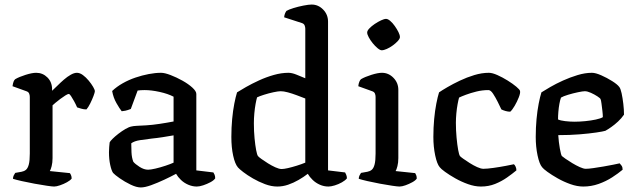

<svg xmlns="http://www.w3.org/2000/svg" viewBox="-20 -820 2793 844"><path d="M218 0Q210 0 186 -3.5Q162 -7 132 -12.5Q102 -18 75.5 -24Q49 -30 37 -34Q37 -42 40.5 -49Q44 -56 47 -60L75 -65Q86 -67 94 -73.5Q102 -80 106.5 -96.5Q111 -113 111 -145V-394Q111 -402 108 -409Q105 -416 96 -419L35 -441Q37 -455 40 -462Q43 -469 47 -472Q64 -482 92.5 -491Q121 -500 139 -500Q168 -500 188.5 -479.5Q209 -459 209 -427V-421Q219 -430 232.5 -443.5Q246 -457 261 -470Q276 -483 291 -491.5Q306 -500 318 -500Q331 -500 344.5 -490Q358 -480 370 -465.5Q382 -451 389.5 -438Q397 -425 397 -419Q397 -414 391 -398Q385 -382 376.5 -365Q368 -348 360 -339Q348 -339 336.5 -342.5Q325 -346 319 -348Q313 -362 305.5 -375.5Q298 -389 292 -398Q286 -407 282 -407Q278 -407 267.5 -400.5Q257 -394 245 -385Q233 -376 223.5 -368Q214 -360 211 -357V-125Q211 -105 207 -89.5Q203 -74 199 -68L287 -59Q289 -57 292 -50.5Q295 -44 295 -35Q289 -27 274.5 -19Q260 -11 244 -5.5Q228 0 218 0Z M599 4Q580 4 554 -8.5Q528 -21 506 -36.5Q484 -52 477 -60Q470 -70 464.5 -95Q459 -120 459 -151Q459 -163 460 -173.5Q461 -184 462 -194Q464 -199 474.5 -209.5Q485 -220 500.5 -232Q516 -244 531.5 -253Q547 -262 558 -264Q565 -266 582.5 -267Q600 -268 622 -269Q636 -270 651 -271.5Q666 -273 681.5 -275.5Q697 -278 712.5 -280.5Q728 -283 743 -286V-395Q718 -408 681.5 -416Q645 -424 616 -424Q607 -424 599 -423.5Q591 -423 585 -422L555 -341Q551 -340 542.5 -336.5Q534 -333 515 -331Q506 -342 492 -366.5Q478 -391 473 -420Q493 -439 519.5 -454Q546 -469 575.5 -479Q605 -489 634 -494.5Q663 -500 688 -500Q704 -500 730 -490Q756 -480 782 -465.5Q808 -451 825.5 -435Q843 -419 843 -407V-71L918 -62Q920 -59 923 -52.5Q926 -46 926 -36Q920 -27 905 -19Q890 -11 873.5 -5.5Q857 0 845 0Q826 0 807.5 -8Q789 -16 775.5 -29Q762 -42 754 -56Q732 -44 702 -30Q672 -16 644.5 -6Q617 4 599 4ZM631 -74Q642 -74 663.5 -79Q685 -84 707.5 -91.5Q730 -99 743 -105V-225Q721 -221 695 -217Q669 -213 648 -211Q622 -208 596 -204Q570 -200 557 -190Q557 -174 558 -150.5Q559 -127 566 -109Q574 -99 593.5 -86.5Q613 -74 631 -74Z M1199 0Q1173 0 1145 -10.5Q1117 -21 1092 -35.5Q1067 -50 1049.5 -63.5Q1032 -77 1026 -84Q1013 -99 1005 -135.5Q997 -172 997 -218Q997 -259 1000.5 -296.5Q1004 -334 1010 -364.5Q1016 -395 1022 -414Q1036 -423 1061.5 -437.5Q1087 -452 1118.5 -466.5Q1150 -481 1183.5 -490.5Q1217 -500 1248 -500Q1263 -500 1283 -492Q1303 -484 1322 -476V-694Q1322 -701 1319 -708.5Q1316 -716 1306 -719L1229 -744Q1230 -754 1233 -761Q1236 -768 1239 -772Q1249 -778 1270 -784.5Q1291 -791 1314 -795.5Q1337 -800 1350 -800Q1379 -800 1400.5 -778Q1422 -756 1422 -725V-71L1497 -62Q1499 -59 1502 -51.5Q1505 -44 1505 -36Q1498 -27 1483 -18.5Q1468 -10 1451.5 -5Q1435 0 1424 0Q1404 0 1386 -8Q1368 -16 1354.5 -29Q1341 -42 1333 -56Q1315 -42 1292.5 -29Q1270 -16 1246.5 -8Q1223 0 1199 0ZM1218 -77Q1228 -77 1245.5 -81Q1263 -85 1284 -91.5Q1305 -98 1322 -105V-387Q1304 -394 1284 -401.5Q1264 -409 1245.5 -414Q1227 -419 1214 -419Q1203 -419 1182 -414.5Q1161 -410 1140.5 -403.5Q1120 -397 1110 -392Q1107 -382 1103.5 -363Q1100 -344 1098 -321.5Q1096 -299 1096 -278Q1096 -243 1099 -212Q1102 -181 1106 -160Q1110 -139 1114 -134Q1117 -130 1129.5 -121Q1142 -112 1158 -102Q1174 -92 1190.5 -84.5Q1207 -77 1218 -77Z M1736 0Q1728 0 1704 -3.5Q1680 -7 1650.5 -12.5Q1621 -18 1595 -24Q1569 -30 1557 -34Q1557 -42 1560.5 -49Q1564 -56 1567 -60L1595 -65Q1606 -67 1614 -73.5Q1622 -80 1626.5 -96.5Q1631 -113 1631 -145V-394Q1631 -402 1628 -409Q1625 -416 1616 -419L1555 -441Q1556 -452 1559.5 -460.5Q1563 -469 1567 -472Q1584 -482 1612.5 -491Q1641 -500 1659 -500Q1688 -500 1709.5 -478Q1731 -456 1731 -425V-125Q1731 -105 1727 -89.5Q1723 -74 1719 -68L1805 -59Q1807 -56 1809.5 -50Q1812 -44 1812 -35Q1807 -27 1792.5 -19Q1778 -11 1762.5 -5.5Q1747 0 1736 0ZM1658 -599Q1651 -599 1640 -608Q1629 -617 1618.5 -630Q1608 -643 1601 -656Q1594 -669 1594 -677Q1594 -685 1603.5 -695Q1613 -705 1627 -714.5Q1641 -724 1655 -730.5Q1669 -737 1677 -737Q1685 -737 1695.5 -728Q1706 -719 1715.5 -705.5Q1725 -692 1731.5 -679Q1738 -666 1738 -657Q1738 -650 1729 -640Q1720 -630 1707 -620.5Q1694 -611 1680.5 -605Q1667 -599 1658 -599Z M2094 0Q2067 0 2037.5 -10.5Q2008 -21 1981.5 -36Q1955 -51 1936.5 -64.5Q1918 -78 1913 -85Q1901 -99 1893 -137Q1885 -175 1885 -218Q1885 -259 1888.5 -296.5Q1892 -334 1898 -364.5Q1904 -395 1910 -414Q1923 -423 1947 -437Q1971 -451 2001.5 -465.5Q2032 -480 2065 -490Q2098 -500 2129 -500Q2144 -500 2166.5 -490Q2189 -480 2211.5 -466Q2234 -452 2249.5 -439Q2265 -426 2266 -420Q2268 -411 2260.5 -392Q2253 -373 2242.5 -355Q2232 -337 2223 -329Q2213 -329 2202.5 -332Q2192 -335 2184 -339Q2178 -352 2168 -372Q2158 -392 2147.5 -408Q2137 -424 2127 -424Q2100 -424 2074 -417.5Q2048 -411 2028 -403.5Q2008 -396 1998 -391Q1995 -381 1991.5 -362Q1988 -343 1986 -321Q1984 -299 1984 -280Q1984 -247 1987 -215Q1990 -183 1994 -161Q1998 -139 2002 -134Q2004 -131 2016 -122.5Q2028 -114 2044.5 -103.5Q2061 -93 2077.5 -85.5Q2094 -78 2105 -78Q2121 -78 2149.5 -82Q2178 -86 2204 -91Q2230 -96 2239 -98Q2243 -95 2246.5 -87.5Q2250 -80 2250 -71Q2232 -56 2208.5 -39.5Q2185 -23 2156.5 -11.5Q2128 0 2094 0Z M2544 0Q2517 0 2487.5 -10.5Q2458 -21 2431.5 -36Q2405 -51 2386.5 -64.5Q2368 -78 2363 -85Q2351 -99 2343 -137Q2335 -175 2335 -218Q2335 -259 2338.5 -296.5Q2342 -334 2348 -364.5Q2354 -395 2360 -414Q2374 -423 2399 -437.5Q2424 -452 2455 -466Q2486 -480 2519 -490Q2552 -500 2582 -500Q2598 -500 2623 -489Q2648 -478 2671 -463.5Q2694 -449 2702 -438Q2708 -431 2712.5 -410Q2717 -389 2720 -363.5Q2723 -338 2723 -316Q2712 -300 2697 -286Q2682 -272 2667 -261.5Q2652 -251 2641 -245Q2631 -242 2601 -237.5Q2571 -233 2528 -229.5Q2485 -226 2434 -226Q2436 -195 2441 -167Q2446 -139 2450 -134Q2453 -131 2466 -122Q2479 -113 2495.5 -103Q2512 -93 2528.5 -85.5Q2545 -78 2555 -78Q2567 -78 2588 -81Q2609 -84 2632.5 -88Q2656 -92 2675.5 -96Q2695 -100 2704 -102Q2708 -98 2712.5 -91.5Q2717 -85 2717 -74Q2698 -58 2671 -40.5Q2644 -23 2611.5 -11.5Q2579 0 2544 0ZM2505 -285Q2528 -285 2553 -287.5Q2578 -290 2599 -294.5Q2620 -299 2630 -305Q2630 -316 2628 -333Q2626 -350 2624 -365Q2622 -380 2620 -384Q2619 -388 2606 -396.5Q2593 -405 2577.5 -412Q2562 -419 2551 -419Q2542 -419 2520.5 -414.5Q2499 -410 2477.5 -403.5Q2456 -397 2446 -391Q2442 -380 2439 -363.5Q2436 -347 2434.5 -329Q2433 -311 2433 -295Q2443 -290 2464.5 -287.5Q2486 -285 2505 -285Z"/></svg>

Font: Texturina Medium
Style: Regular
Weight: 500
Designer: Guillermo Torres Carreño
Foundry: Omnibus-Type
Version: Version 1.003